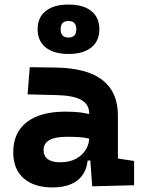

<svg xmlns="http://www.w3.org/2000/svg" viewBox="-20 -820 626 850"><path d="M388.2 4.9 377 -148.4 375 -215.8V-316.9Q375 -358.4 339.6 -377.7Q304.2 -397 234.4 -398.9L102.1 -402.3L111.8 -522.5L224.6 -521Q365.2 -519 433.6 -465.6Q502 -412.1 502 -309.6V-118.2L573.7 -107.4V0ZM212.9 9.8Q130.4 9.8 84.5 -30.8Q38.6 -71.3 38.6 -146Q38.6 -232.9 98.6 -279.3Q158.7 -325.7 269 -325.7Q311.5 -325.7 342.5 -321.3Q373.5 -316.9 405.3 -307.6L383.8 -204.6Q352.5 -211.9 327.6 -213.1Q302.7 -214.4 275.4 -214.4Q172.9 -214.4 172.9 -155.8Q172.9 -129.4 191.4 -115.5Q210 -101.6 245.6 -101.6Q288.6 -101.6 317.4 -117.7Q346.2 -133.8 360.6 -158.7Q375 -183.6 375 -210V-242.2L393.6 -109.4H352.1L369.1 -125Q367.7 -80.1 348.6 -50Q329.6 -20 295.2 -5.1Q260.7 9.8 212.9 9.8ZM283.4 -581.1Q218.3 -581.1 182.4 -609.9Q146.5 -638.7 146.5 -690.7Q146.5 -742.7 182.4 -771.2Q218.3 -799.8 283.2 -799.8Q348.6 -799.8 384.3 -771.2Q419.9 -742.6 419.9 -690.4Q419.9 -638.7 384.3 -609.9Q348.6 -581.1 283.4 -581.1ZM283.2 -653.8Q317.9 -653.8 317.9 -690.4Q317.9 -727.1 283.2 -727.1Q248.5 -727.1 248.5 -690.4Q248.5 -653.8 283.2 -653.8Z"/></svg>

Font: Cascadia Mono
Style: Regular
Weight: 400
Monospace: yes
Designer: Aaron Bell
Foundry: Saja Typeworks
Version: Version 2102.003